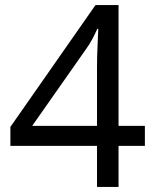

<svg xmlns="http://www.w3.org/2000/svg" viewBox="-20 -738 612 758"><path d="M552 -162H448V0H363V-162H21V-237L357 -718H448V-241H552ZM363 -466Q363 -518 365 -554.5Q367 -591 368 -624H364Q356 -605 344 -583Q332 -561 321 -546L107 -241H363Z"/></svg>

Font: Go Noto Current
Style: Regular
Weight: 400
Designer: Monotype Design Team
Foundry: Monotype Imaging Inc.
Version: Version 2.007; ttfautohint (v1.8) -l 8 -r 50 -G 200 -x 14 -D